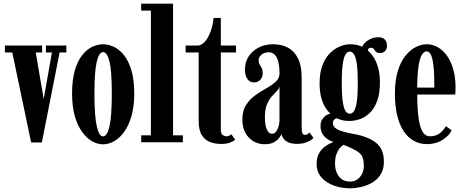

<svg xmlns="http://www.w3.org/2000/svg" viewBox="-20 -770 2513 1039"><path d="M148.5 1 46.5 -486H6.5V-523.5H208V-486H173.5L216.5 -234L261 -486H228.5V-523.5H339V-486H302.5L206.5 1Z M537.5 11Q507.5 11 477.8 -6Q448 -23 423.5 -57.2Q399 -91.5 384.5 -143Q370 -194.5 370 -263.5Q370 -338.5 385.2 -390Q400.5 -441.5 425.2 -472.2Q450 -503 479.5 -516.8Q509 -530.5 537.5 -530.5Q566 -530.5 595.8 -516.8Q625.5 -503 650.5 -472.2Q675.5 -441.5 691 -390Q706.5 -338.5 706.5 -263.5Q706.5 -194.5 691.8 -143Q677 -91.5 652.5 -57.2Q628 -23 598 -6Q568 11 537.5 11ZM537.5 -32Q560 -32 572.5 -86.5Q585 -141 585 -263.5Q585 -386 572.5 -437Q560 -488 537.5 -488Q516.5 -488 503.8 -437Q491 -386 491 -263.5Q491 -141 503.8 -86.5Q516.5 -32 537.5 -32Z M744 0V-37.5H796.5V-712.5H744V-750H916.5V-37.5H969.5V0Z M1176.5 9Q1145.5 9 1117.8 -1Q1090 -11 1072.5 -38Q1055 -65 1055 -116V-486H984.5V-523.5H1055Q1077.5 -528.5 1094.2 -551Q1111 -573.5 1121.8 -605.8Q1132.5 -638 1136 -673H1175V-523.5H1257V-486H1175V-67.5Q1175 -47 1184.8 -39.8Q1194.5 -32.5 1203.5 -32.5Q1213 -32.5 1220.5 -36Q1228 -39.5 1232 -43.5L1253 -13.5Q1240 -3.5 1221.2 2.8Q1202.5 9 1176.5 9Z M1411.5 10.5Q1378.5 10.5 1351.2 -5.5Q1324 -21.5 1307.8 -51.5Q1291.5 -81.5 1291.5 -123Q1291.5 -171 1311.8 -202.2Q1332 -233.5 1362 -254.8Q1392 -276 1422 -292.8Q1452 -309.5 1472.2 -328Q1492.5 -346.5 1492.5 -373Q1492.5 -409.5 1486.2 -435Q1480 -460.5 1467 -473.8Q1454 -487 1434 -487Q1410 -487 1394.8 -474Q1379.5 -461 1379.5 -444Q1379.5 -430.5 1385 -421.5Q1390.5 -412.5 1396 -402.5Q1401.5 -392.5 1401.5 -375Q1401.5 -351.5 1388.2 -337.8Q1375 -324 1354 -324Q1332 -324 1318.8 -342.8Q1305.5 -361.5 1305.5 -393.5Q1305.5 -433 1325 -463.8Q1344.5 -494.5 1379 -512.5Q1413.5 -530.5 1458.5 -530.5Q1503.5 -530.5 1538.2 -512Q1573 -493.5 1592.8 -453.5Q1612.5 -413.5 1612.5 -348V-82Q1612.5 -57 1616.8 -48.5Q1621 -40 1630 -40Q1639 -40 1645.5 -44.8Q1652 -49.5 1655 -53L1676 -24Q1668 -12.5 1644 -2Q1620 8.5 1588 8.5Q1556 8.5 1538.5 -0.5Q1521 -9.5 1513.2 -21.8Q1505.5 -34 1502.5 -44Q1500.5 -37.5 1491.2 -24.5Q1482 -11.5 1462.8 -0.5Q1443.5 10.5 1411.5 10.5ZM1451.5 -46Q1464.5 -46 1473.5 -57.2Q1482.5 -68.5 1487.5 -85.5Q1492.5 -102.5 1492.5 -119.5V-303.5Q1490.5 -289.5 1478.2 -277.2Q1466 -265 1451 -248.5Q1436 -232 1424.8 -205.5Q1413.5 -179 1413.5 -137Q1413.5 -92.5 1424 -69.2Q1434.5 -46 1451.5 -46Z M1873.5 249Q1828 249 1786.8 234.2Q1745.5 219.5 1719.5 190.2Q1693.5 161 1693.5 116Q1693.5 83 1706 60.5Q1718.5 38 1735.8 25Q1753 12 1767.2 5.8Q1781.5 -0.5 1785 -1.5Q1781.5 -2.5 1770.5 -7Q1759.5 -11.5 1746.5 -21.2Q1733.5 -31 1724 -47.5Q1714.5 -64 1714.5 -88.5Q1714.5 -106.5 1721.2 -119.5Q1728 -132.5 1737.8 -140.8Q1747.5 -149 1757.5 -152Q1759.5 -153 1763.2 -154Q1767 -155 1768.5 -154.5Q1765.5 -157 1756.2 -167Q1747 -177 1736 -196.2Q1725 -215.5 1717.2 -246Q1709.5 -276.5 1709.5 -319.5Q1709.5 -379 1725.8 -419.2Q1742 -459.5 1767.5 -484Q1793 -508.5 1821.2 -519.5Q1849.5 -530.5 1874 -530.5Q1925 -530.5 1961 -504.5Q1997 -478.5 2016.5 -432.5Q2036 -386.5 2036 -325.5Q2036 -261.5 2019.8 -220.2Q2003.5 -179 1978 -156Q1952.5 -133 1924.2 -124.2Q1896 -115.5 1872.5 -115.5Q1843.5 -115.5 1825.8 -121.5Q1808 -127.5 1803.5 -129Q1803 -129.5 1802.8 -129.5Q1802.5 -129.5 1801.5 -129.5Q1795 -129.5 1788.2 -122.2Q1781.5 -115 1781.5 -102Q1781.5 -83.5 1805.5 -70Q1829.5 -56.5 1896 -44.5Q1972.5 -31 2015 2.8Q2057.5 36.5 2057.5 105.5Q2057.5 147 2039.2 175Q2021 203 1992.5 219.2Q1964 235.5 1932.2 242.2Q1900.5 249 1873.5 249ZM1873.5 212.5Q1907.5 212.5 1928.2 187.5Q1949 162.5 1949 129.5Q1949 94.5 1939 75.2Q1929 56 1901.5 42Q1891.5 36.5 1879.2 30.8Q1867 25 1856 20.5Q1845 16 1838.5 14Q1828.5 19.5 1818 32.2Q1807.5 45 1800.2 65.2Q1793 85.5 1793 114.5Q1793 143.5 1802.5 165.5Q1812 187.5 1830 200Q1848 212.5 1873.5 212.5ZM1872.5 -154.5Q1884 -154.5 1893.8 -165.8Q1903.5 -177 1909.8 -213Q1916 -249 1916 -323.5Q1916 -395 1909.8 -430.8Q1903.5 -466.5 1893.8 -478.8Q1884 -491 1873 -491Q1862 -491 1852 -478.8Q1842 -466.5 1835.8 -430Q1829.5 -393.5 1829.5 -321.5Q1829.5 -247.5 1836 -212Q1842.5 -176.5 1852.2 -165.5Q1862 -154.5 1872.5 -154.5ZM1932 -491.5Q1937.5 -527.5 1965.8 -548Q1994 -568.5 2025.5 -568.5Q2052 -568.5 2063 -555.5Q2074 -542.5 2074 -523Q2074 -504 2063.5 -493.5Q2053 -483 2037 -483Q2021 -483 2014.2 -490.2Q2007.5 -497.5 2003 -504.5Q1998.5 -511.5 1987 -511.5Q1980.5 -511.5 1975.2 -507.5Q1970 -503.5 1970 -490.5Z M2291 10Q2252 10 2219.8 -7.8Q2187.5 -25.5 2164.5 -60.2Q2141.5 -95 2129.2 -146Q2117 -197 2117 -263.5Q2117 -334.5 2132.5 -385.2Q2148 -436 2173.8 -468Q2199.5 -500 2229.8 -515.2Q2260 -530.5 2288.5 -530.5Q2323 -530.5 2351.5 -513.2Q2380 -496 2401 -465.2Q2422 -434.5 2433.5 -392.2Q2445 -350 2445 -299.5Q2445 -289 2444.8 -279Q2444.5 -269 2443.5 -258.5H2230.5V-296H2330.5Q2330.5 -370 2325.8 -412.8Q2321 -455.5 2311.8 -473.8Q2302.5 -492 2288.5 -492Q2274.5 -492 2262.8 -473.2Q2251 -454.5 2244.2 -408Q2237.5 -361.5 2237.5 -278Q2237.5 -215.5 2241 -169.2Q2244.5 -123 2252.8 -92.5Q2261 -62 2274 -47.2Q2287 -32.5 2306 -32.5Q2341.5 -32.5 2362.5 -50.8Q2383.5 -69 2392.5 -87.5L2424 -65Q2412.5 -37.5 2376 -13.8Q2339.5 10 2291 10Z"/></svg>

Font: Imbue Thin 10pt
Style: Bold
Weight: 700
Version: Version 1.102